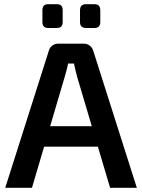

<svg xmlns="http://www.w3.org/2000/svg" viewBox="-20 -899 680 919"><path d="M381 -690Q397 -690 409 -681Q421 -672 426 -657L635 0H507L349 -532Q345 -548 341 -564Q337 -580 334 -595H306Q303 -580 299 -564Q295 -548 290 -532L133 0H5L214 -657Q218 -672 230.5 -681Q243 -690 259 -690ZM497 -295V-197H142V-295ZM432 -879Q460 -879 460 -850V-793Q460 -765 432 -765H392Q363 -765 363 -793V-850Q363 -879 392 -879ZM252 -879Q280 -879 280 -850V-793Q280 -765 252 -765H211Q183 -765 183 -793V-850Q183 -879 211 -879Z"/></svg>

Font: Exo 2 SemiBold
Style: Regular
Weight: 600
Designer: Natanael Gama
Foundry: Natanael Gama
Version: Version 2.010